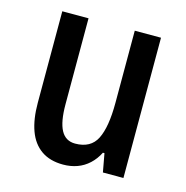

<svg xmlns="http://www.w3.org/2000/svg" viewBox="-87 -622 690 714"><g transform="rotate(15 258.0 -265.0)"><path d="M447 -540V0H368L355 -71H349Q336 -45 316 -26.5Q296 -8 271 1Q246 10 217 10Q166 10 132.5 -13.5Q99 -37 83 -81Q67 -125 67 -188V-540H168V-209Q168 -142 185.5 -109.5Q203 -77 240 -77Q300 -77 323 -123Q346 -169 346 -262V-540Z"/></g></svg>

Font: Noto Sans Bengali Condensed Medium
Style: Regular
Weight: 500
Width: 3
Designer: Jelle Bosma - Monotype Design Team
Foundry: Monotype Imaging Inc.
Version: Version 2.003